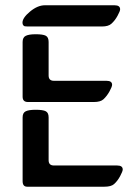

<svg xmlns="http://www.w3.org/2000/svg" viewBox="-20 -705 519 725"><path d="M149.4 -685.1H412.6Q433.6 -685.1 433.6 -669.9Q433.6 -663.1 423.8 -645.3Q414.1 -627.4 400.4 -615.2Q389.2 -605 364.7 -605H84.5Q77.1 -605 73.7 -605.7Q70.3 -606.4 67.6 -609.9Q64.9 -613.3 64.9 -619.6Q64.9 -637.7 93.5 -661.4Q122.1 -685.1 149.4 -685.1ZM65.4 -21V-261.7Q65.4 -279.3 77.4 -284.9Q89.4 -290.5 114.7 -290.5Q142.1 -290.5 152.8 -284.9Q163.6 -279.3 163.6 -261.7V-100.1Q163.6 -80.1 183.6 -80.1H422.4Q443.4 -80.1 443.4 -64.9Q443.4 -58.1 433.6 -39.8Q423.8 -21.5 410.6 -9.8Q399.4 0 374.5 0H82.5Q65.4 0 65.4 -21ZM65.4 -339.8V-546.4Q65.4 -564 77.4 -569.8Q89.4 -575.7 114.7 -575.7Q142.1 -575.7 152.8 -570.1Q163.6 -564.5 163.6 -546.4V-419.9Q163.6 -399.9 183.6 -399.9H382.3Q403.3 -399.9 403.3 -384.8Q403.3 -377.9 393.6 -360.1Q383.8 -342.3 370.6 -330.1Q359.4 -319.8 334.5 -319.8H85.4Q65.4 -319.8 65.4 -339.8Z"/></svg>

Font: SirinStencil
Style: Regular
Weight: 400
Designer: Olga Karpushina (okarpush@gmail.com)
Foundry: Cyreal (www.cyreal.org)
Version: Version 1.002